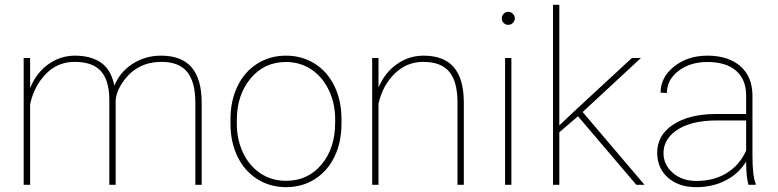

<svg xmlns="http://www.w3.org/2000/svg" viewBox="-20 -770 3241 800"><path d="M461.9 0H435.5V-355Q435.1 -434.6 400.6 -473.4Q366.2 -512.2 291 -512.2Q204.1 -512.2 148.9 -435.5Q116.2 -389.6 105.5 -334V0H78.6V-528.3H105.5V-403.3Q132.3 -467.8 182.1 -502.9Q231.9 -538.1 292.5 -538.1Q358.9 -538.1 401.1 -508.8Q443.4 -479.5 456.5 -413.1Q480 -470.2 532.7 -504.2Q585.4 -538.1 650.9 -538.1Q736.3 -538.1 778.1 -489.7Q819.8 -441.4 820.3 -344.7V0H793.9V-342.8Q793.9 -429.7 759 -471.4Q724.1 -513.2 649.4 -512.2Q553.2 -510.7 497.1 -435.5Q464.8 -392.1 461.9 -351.6Z M940.4 -274.4Q940.4 -350.1 969.5 -410.4Q998.5 -470.7 1051.5 -504.4Q1104.5 -538.1 1171.4 -538.1Q1237.8 -538.1 1290.5 -505.4Q1343.3 -472.7 1372.8 -412.6Q1402.3 -352.5 1402.8 -277.3V-253.9Q1402.8 -177.7 1374 -117.7Q1345.2 -57.6 1292.2 -23.9Q1239.3 9.8 1172.4 9.8Q1105.5 9.8 1052.5 -23.4Q999.5 -56.6 970.2 -116.5Q940.9 -176.3 940.4 -251ZM966.8 -253.9Q966.8 -188 992.9 -133.1Q1019 -78.1 1065.7 -47.4Q1112.3 -16.6 1172.4 -16.6Q1262.7 -16.6 1319.6 -84.5Q1376.5 -152.3 1376.5 -259.3V-274.4Q1376.5 -339.4 1350.1 -394.5Q1323.7 -449.7 1277.1 -480.7Q1230.5 -511.7 1171.4 -511.7Q1081.1 -511.7 1023.9 -442.9Q966.8 -374 966.8 -269.5Z M1557.1 -405.3Q1583 -466.8 1633.3 -502.4Q1683.6 -538.1 1744.6 -538.1Q1829.6 -538.1 1870.8 -490Q1912.1 -441.9 1912.6 -344.7V0H1886.2V-345.7Q1885.7 -430.7 1851.6 -471.4Q1817.4 -512.2 1743.2 -512.2Q1674.8 -512.2 1624.8 -463.6Q1574.7 -415 1557.1 -338.4V0H1530.8V-528.3H1557.1Z M2110.8 0H2084.5V-528.3H2110.8ZM2070.8 -693.4Q2070.8 -704.6 2078.6 -712.6Q2086.4 -720.7 2097.7 -720.7Q2108.9 -720.7 2116.9 -712.6Q2125 -704.6 2125 -693.4Q2125 -682.1 2116.9 -674.3Q2108.9 -666.5 2097.7 -666.5Q2086.4 -666.5 2078.6 -674.3Q2070.8 -682.1 2070.8 -693.4Z M2388.2 -285.6 2387.2 -284.7 2310.5 -218.8V0H2284.2V-750H2310.5V-247.6L2372.6 -306.2L2612.8 -528.3H2650.4L2407.7 -303.2L2665.5 0H2631.3Z M3098.6 0Q3088.9 -33.7 3088.9 -96.7Q3057.6 -45.9 3003.4 -18.1Q2949.2 9.8 2880.9 9.8Q2807.6 9.8 2762.9 -30Q2718.3 -69.8 2718.3 -133.8Q2718.3 -206.5 2783.9 -250.2Q2849.6 -293.9 2958.5 -294.9H3088.9V-372.1Q3088.9 -438.5 3047.1 -475.1Q3005.4 -511.7 2927.7 -511.7Q2855.5 -511.7 2807.1 -474.6Q2758.8 -437.5 2758.8 -382.8L2732.4 -383.8Q2732.4 -448.2 2789.1 -493.2Q2845.7 -538.1 2927.7 -538.1Q3013.2 -538.1 3063.5 -495.4Q3113.8 -452.6 3115.2 -375V-122.6Q3115.2 -35.6 3128.9 -4.4V0ZM2880.9 -16.1Q2955.1 -16.1 3008.5 -49.3Q3062 -82.5 3088.9 -142.6V-268.1H2966.8Q2853.5 -268.1 2793.5 -223.1Q2744.6 -186.5 2744.6 -131.8Q2744.6 -83.5 2783.2 -49.8Q2821.8 -16.1 2880.9 -16.1Z"/></svg>

Font: Roboto Thin
Style: Regular
Weight: 250
Designer: Google
Version: Version 2.134; 2016